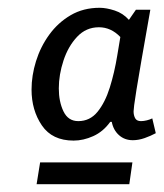

<svg xmlns="http://www.w3.org/2000/svg" viewBox="-20 -738 420 493"><path d="M236 -718Q253 -718 274.5 -711Q296 -704 311 -687L329 -713H366Q352 -634 343.5 -585Q335 -536 330.5 -508Q326 -480 324.5 -468Q323 -456 323 -452Q323 -442 327 -434.5Q331 -427 342 -427Q349 -427 357 -429Q365 -431 371 -434L380 -396Q367 -389 351.5 -383.5Q336 -378 321 -378Q300 -378 285.5 -391Q271 -404 267 -425H263Q245 -400 219.5 -388.5Q194 -377 169 -377Q114 -377 87.5 -416Q61 -455 61 -508Q61 -544 72.5 -581Q84 -618 106.5 -649Q129 -680 161.5 -699Q194 -718 236 -718ZM234 -668Q201 -668 178 -643.5Q155 -619 143 -582.5Q131 -546 131 -511Q131 -477 143 -452Q155 -427 181 -427Q211 -427 230.5 -451Q250 -475 262 -513.5Q274 -552 281 -595L289 -643Q265 -668 234 -668ZM74 -265 83 -321H320L312 -265Z"/></svg>

Font: Rosario SemiBold
Style: Italic
Weight: 600
Italic angle: -8.05°
Designer: Hector Gatti
Foundry: Omnibus Type
Version: Version 1.101; ttfautohint (v1.8.1.43-b0c9)